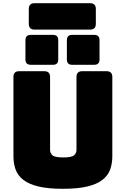

<svg xmlns="http://www.w3.org/2000/svg" viewBox="-20 -1165 786 1200"><path d="M682 -189Q682 -143 668.5 -105.5Q655 -68 620.5 -41Q586 -14 526 0.5Q466 15 373 15Q280 15 220 0.5Q160 -14 125.5 -41Q91 -68 77.5 -105.5Q64 -143 64 -189V-684Q64 -720 100 -720H257Q293 -720 293 -684V-228Q293 -208 308 -194.5Q323 -181 375 -181Q428 -181 443 -194.5Q458 -208 458 -228V-684Q458 -720 494 -720H646Q682 -720 682 -684ZM311 -760H173Q139 -760 139 -793V-914Q139 -947 173 -947H311Q344 -947 344 -914V-793Q344 -760 311 -760ZM569 -760H431Q398 -760 398 -793V-914Q398 -947 431 -947H569Q602 -947 602 -914V-793Q602 -760 569 -760ZM543 -980H196Q160 -980 160 -1016V-1109Q160 -1145 196 -1145H543Q579 -1145 579 -1109V-1016Q579 -980 543 -980Z"/></svg>

Font: Bungee Tint
Style: Regular
Weight: 400
Designer: David Jonathan Ross
Foundry: David Jonathan Ross
Version: Version 2.001